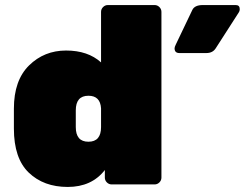

<svg xmlns="http://www.w3.org/2000/svg" viewBox="-20 -730 969 760"><path d="M35 -221V-300Q35 -412 95 -471Q155 -530 241.5 -530Q328 -530 380 -483V-683Q380 -694 388 -702Q396 -710 407 -710H592Q603 -710 611 -702Q619 -694 619 -683V-27Q619 -16 611 -8Q603 0 592 0H422Q411 0 403 -8Q395 -16 395 -27V-57Q343 10 248 10Q153 10 94 -46.5Q35 -103 35 -221ZM380 -227V-301Q377 -351 330 -351Q280 -351 280 -293V-227Q280 -169 330 -169Q380 -169 380 -227ZM797 -520H690Q671 -520 671 -539Q671 -544 676 -554L741 -690Q750 -710 783 -710H913Q929 -710 929 -694Q929 -686 924 -679L834 -539Q822 -520 797 -520Z"/></svg>

Font: Rubik One
Style: Regular
Weight: 400
Designer: Hubert and Fischer with Elvire Volk Leonovitch
Foundry: Hubert and Fischer with Elvire Volk Leonovitch
Version: Version 1.001